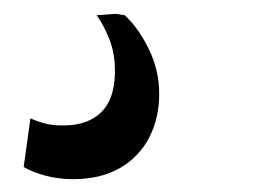

<svg xmlns="http://www.w3.org/2000/svg" viewBox="-20 -42 386 284"><path d="M88 223Q66.5 223 47 217.8Q27.5 212.5 15 205L25 133Q34.5 137.5 47.2 140.8Q60 144 76 143.5Q110 143 129.5 124.2Q149 105.5 150 67Q150.5 38.5 142.2 17.2Q134 -4 123 -19.5L150.5 -21.5L164.5 -19.5Q185 -0.5 200.2 30.8Q215.5 62 215.5 97Q215.5 132.5 200.8 161.2Q186 190 157.5 206.5Q129 223 88 223Z"/></svg>

Font: Merriweather 72pt SemiBold
Style: Italic
Weight: 600
Italic angle: -7.8°
Version: Version 2.101